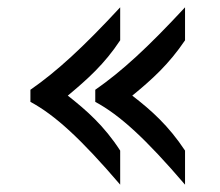

<svg xmlns="http://www.w3.org/2000/svg" viewBox="-20 -477 600 524"><path d="M308 -457C206 -347 135 -282 63 -232V-199C130 -163 201 -98 308 27V-66C264 -134 216 -176 165 -216C219 -261 265 -302 308 -367ZM485 -457C383 -347 312 -282 240 -232V-199C307 -163 378 -98 485 27V-66C440 -134 393 -176 341 -216C396 -261 441 -302 485 -367Z"/></svg>

Font: Libertinus Serif Semibold
Style: Regular
Weight: 600
Designer: Philipp H. Poll, Khaled Hosny
Foundry: Caleb Maclennan
Version: Version 7.050;RELEASE